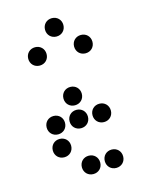

<svg xmlns="http://www.w3.org/2000/svg" viewBox="-106 -755 611 809"><g transform="rotate(-15 200.0 -350.0)"><path d="M200 -610C223 -610 240 -627 240 -650C240 -673 223 -690 200 -690C177 -690 160 -673 160 -650C160 -627 177 -610 200 -610ZM100 -510C123 -510 140 -527 140 -550C140 -573 123 -590 100 -590C77 -590 60 -573 60 -550C60 -527 77 -510 100 -510ZM300 -510C323 -510 340 -527 340 -550C340 -573 323 -590 300 -590C277 -590 260 -573 260 -550C260 -527 277 -510 300 -510ZM200 -310C223 -310 240 -327 240 -350C240 -373 223 -390 200 -390C177 -390 160 -373 160 -350C160 -327 177 -310 200 -310ZM100 -210C123 -210 140 -227 140 -250C140 -273 123 -290 100 -290C77 -290 60 -273 60 -250C60 -227 77 -210 100 -210ZM200 -210C223 -210 240 -227 240 -250C240 -273 223 -290 200 -290C177 -290 160 -273 160 -250C160 -227 177 -210 200 -210ZM300 -210C323 -210 340 -227 340 -250C340 -273 323 -290 300 -290C277 -290 260 -273 260 -250C260 -227 277 -210 300 -210ZM100 -110C123 -110 140 -127 140 -150C140 -173 123 -190 100 -190C77 -190 60 -173 60 -150C60 -127 77 -110 100 -110ZM200 -10C223 -10 240 -27 240 -50C240 -73 223 -90 200 -90C177 -90 160 -73 160 -50C160 -27 177 -10 200 -10ZM300 -10C323 -10 340 -27 340 -50C340 -73 323 -90 300 -90C277 -90 260 -73 260 -50C260 -27 277 -10 300 -10Z"/></g></svg>

Font: TINY 5x3 80
Style: Regular
Weight: 200
Designer: Jack Halten Fahnestock
Foundry: Velvetyne Type Foundry
Version: Version 1.002;hotconv 1.0.109;makeotfexe 2.5.65596